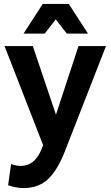

<svg xmlns="http://www.w3.org/2000/svg" viewBox="-20 -755 559 971"><path d="M3 -522H146L263 -175L377 -522H516L309 8Q272 104 224 150Q176 196 99 196Q79 196 58.5 192Q38 188 21 182L36 75Q62 84 86 84Q155 84 190 0L198 -21ZM99 -585 196 -735H328L425 -585H318L262 -657L206 -585Z"/></svg>

Font: Radio Canada SemiBold
Style: Regular
Weight: 600
Designer: Charles Daoud, Etienne Aubert Bonn, Alexandre Saumier Demers, Jacques Le Bailly
Foundry: Radio-Canada
Version: Version 2.104; ttfautohint (v1.8.4.7-5d5b);gftools[0.9.28.de